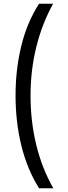

<svg xmlns="http://www.w3.org/2000/svg" viewBox="-20 -852 365 1037"><path d="M191 165Q127 63 95.5 -65Q64 -193 64 -336Q64 -477 95 -604Q126 -731 191 -832H267Q208 -726 176.5 -600Q145 -474 145 -335Q145 -196 176 -69Q207 58 268 165Z"/></svg>

Font: Noto Sans Devanagari Condensed
Style: Regular
Weight: 400
Width: 3
Designer: Jelle Bosma - Monotype Design Team
Foundry: Monotype Imaging Inc.
Version: Version 2.004; ttfautohint (v1.8.4.7-5d5b)